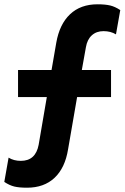

<svg xmlns="http://www.w3.org/2000/svg" viewBox="-44 -746 580 894"><path d="M473 -420V-294H315L273 -51Q259 36 210 82Q161 128 82 128Q45 128 22.5 122.5Q0 117 -24 101L-4 -12Q20 3 53 3Q122 3 136 -72L174 -294H40V-420H196L218 -547Q233 -633 282 -679.5Q331 -726 410 -726Q446 -726 469 -720.5Q492 -715 516 -699L496 -586Q471 -601 438 -601Q405 -601 383.5 -581.5Q362 -562 356 -526L337 -420Z"/></svg>

Font: Prodigy Sans
Style: Bold
Weight: 700
Designer: Wei Huang
Foundry: Wei Huang
Version: Version 1.003; ttfautohint (v1.8.3)